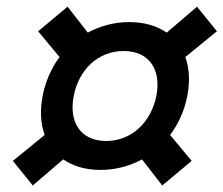

<svg xmlns="http://www.w3.org/2000/svg" viewBox="-20 -617 668 574"><path d="M280.5 -109C325.5 -109 367.5 -120.5 404.5 -140.5L465 -62.5L553 -136L488.5 -213.5C513.5 -246.5 531.5 -286.5 540 -330.5C548.5 -374 546 -413.5 534 -446.5L628.5 -523.5L569 -597L478.5 -519.5C449.5 -539.5 411.5 -551 366.5 -551C321.5 -551 279.5 -539.5 242.5 -519.5L182 -597L94 -523.5L158 -446.5C133.5 -413.5 116 -374 107.5 -330.5C99 -286.5 101.5 -246.5 113.5 -213.5L18.5 -136L78 -62.5L169 -140.5C198 -120.5 235.5 -109 280.5 -109ZM297.5 -195.5C220.5 -195.5 185 -252.5 200.5 -330.5C215.5 -408.5 273 -464.5 349.5 -464.5C426.5 -464.5 462.5 -408.5 447.5 -330.5C432 -252.5 374 -195.5 297.5 -195.5Z"/></svg>

Font: Monaspace Neon Medium
Style: Italic
Weight: 500
Italic angle: -11°
Designer: Riley Cran & the Lettermatic Team
Foundry: Lettermatic
Version: Version 1.200 (Monaspace Neon)